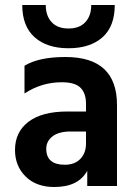

<svg xmlns="http://www.w3.org/2000/svg" viewBox="-20 -744 547 768"><path d="M345 -724H439Q439 -638 389.5 -594.5Q340 -551 254 -551Q168 -551 118.5 -595Q69 -639 69 -724H163Q163 -681 186.5 -655.5Q210 -630 254 -630Q298 -630 321.5 -655.5Q345 -681 345 -724ZM324 -218H262Q215 -218 190 -198.5Q165 -179 165 -149Q165 -85 239 -85Q279 -85 301.5 -108.5Q324 -132 324 -170ZM78 -370V-481Q135 -516 242 -516Q448 -516 448 -324V0H329V-61Q294 4 197 4Q125 4 82.5 -38Q40 -80 40 -144Q40 -216 94 -257Q148 -298 250 -298H324V-329Q324 -371 302 -393Q280 -415 227 -415Q146 -415 78 -370Z"/></svg>

Font: Hind Semibold
Style: Regular
Weight: 600
Designer: Manushi Parikh, Satya Rajpurohit
Foundry: Indian Type Foundry
Version: Version 1.201;PS 1.0;hotconv 1.0.78;makeotf.lib2.5.61930; tt